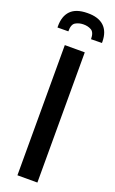

<svg xmlns="http://www.w3.org/2000/svg" viewBox="-178 -974 608 1015"><g transform="rotate(20 126.5 -466.5)"><path d="M70.3 0V-732.4H182.6V0ZM2 -806.6V-813Q1.5 -870.1 31.5 -901.1Q61.5 -932.1 125 -932.6Q186.5 -933.6 218.5 -904.1Q250.5 -874.5 251 -817.4V-810.1L189.9 -809.1Q189.5 -847.7 170.2 -858.6Q150.9 -869.6 125 -869.1Q100.6 -868.7 81.5 -857.4Q62.5 -846.2 63 -807.1Z"/></g></svg>

Font: Antonio SemiBold
Style: Regular
Weight: 600
Designer: Vernon Adams
Foundry: Vernon Adams
Version: Version 1.002